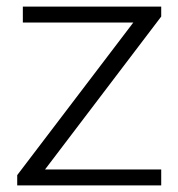

<svg xmlns="http://www.w3.org/2000/svg" viewBox="-20 -560 539 580"><path d="M32 -31 401 -516 414 -492H49V-540H467V-510L97 -23L84 -48H467V0H32Z"/></svg>

Font: Pathway Extreme 28pt ExtraLight
Style: Regular
Weight: 250
Designer: Eduardo Rodriguez Tunni
Foundry: Eduardo Rodriguez Tunni
Version: Version 1.001;gftools[0.9.26]